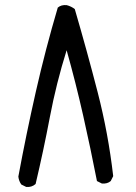

<svg xmlns="http://www.w3.org/2000/svg" viewBox="-20 -743 540 761"><path d="M84 -2 64.5 -11.7Q54.7 -25.4 52.7 -43Q84 -211.9 122.1 -379.9Q160.2 -547.9 209 -712.9Q222.7 -724.6 244.1 -722.7Q262.7 -717.8 276.4 -707Q325.2 -540 367.2 -377Q409.2 -213.9 428.7 -44.9L418.9 -25.4Q405.3 -13.7 383.8 -15.6L364.3 -25.4Q338.9 -155.3 309.6 -285.2Q280.3 -415 244.1 -543.9Q203.1 -413.1 177.7 -279.3Q152.3 -145.5 121.1 -13.7Q105.5 0 84 -2Z"/></svg>

Font: NaikaiFont
Style: Regular
Weight: 400
Version: Version 1.67